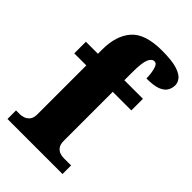

<svg xmlns="http://www.w3.org/2000/svg" viewBox="-230 -851 935 935"><g transform="rotate(45 237.0 -384.0)"><path d="M12 0V-59H39Q48 -59 62 -63Q76 -67 87.5 -80Q99 -93 99 -120V-456H16V-536H99V-565Q99 -661 146 -714.5Q193 -768 308 -768Q378 -768 413.5 -756.5Q449 -745 461.5 -728Q474 -711 474 -694Q474 -674 464 -656.5Q454 -639 428 -628.5Q402 -618 351 -618Q351 -632 348.5 -652.5Q346 -673 339.5 -689Q333 -705 320 -705Q302 -705 291.5 -680.5Q281 -656 281 -589V-536H409V-456H281V-120Q281 -93 291.5 -80Q302 -67 316 -63Q330 -59 340 -59H391V0Z"/></g></svg>

Font: Noto Serif Hebrew SemiCondensed Black
Style: Regular
Weight: 900
Width: 4
Designer: Monotype Design Team
Foundry: Monotype Imaging Inc.
Version: Version 2.004; ttfautohint (v1.8.4.7-5d5b)